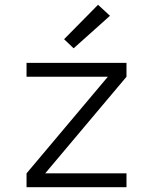

<svg xmlns="http://www.w3.org/2000/svg" viewBox="-20 -783 640 803"><path d="M91 0V-58L431 -462H91V-520H509V-462L169 -58H509V0ZM288 -581 248 -619 390 -763 440 -717Z"/></svg>

Font: Iosevka SS04 Light Extended
Style: Regular
Weight: 300
Width: 7
Monospace: yes
Designer: Belleve Invis
Foundry: Belleve Invis
Version: Version 19.0.0; ttfautohint (v1.8.4)